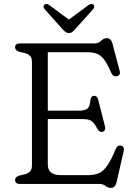

<svg xmlns="http://www.w3.org/2000/svg" viewBox="-20 -916 678 956"><path d="M55 -680Q55 -700 80.5 -700H453.5Q470.5 -700 483.5 -713Q496.5 -726 511.5 -726Q533 -726 540 -699L576 -563Q582 -540 560.5 -536.5Q542 -533 532.5 -556Q513 -602 495.5 -623Q478 -644 458.2 -650Q438.5 -656 412.5 -656H218V-365H372Q404.5 -365 416 -375.8Q427.5 -386.5 430 -415Q432.5 -437.5 446 -439Q463.5 -441 468.5 -420.5L502.5 -288Q508 -265 490.5 -259.5Q475.5 -255.5 464.5 -275Q451 -301.5 437.2 -312.2Q423.5 -323 394 -323H218V-97Q218 -44 283 -44H419.5Q449.5 -44 471.8 -53.5Q494 -63 513.8 -91Q533.5 -119 556.5 -174.5Q564.5 -194 581.5 -191Q601.5 -187.5 595.5 -162L560 -7Q553.5 19.5 531.5 19.5Q517.5 19.5 505.2 9.8Q493 0 477 0H80.5Q55 0 55 -20Q55 -35 77 -42L101 -47.5Q119 -52 129 -62Q139 -72 139 -91.5V-608.5Q139 -628 129 -638Q119 -648 101 -652.5L77 -658Q55 -665 55 -680ZM354.5 -771Q346.5 -762 339.8 -756.8Q333 -751.5 323.5 -751.5Q313.5 -751.5 306.5 -756.8Q299.5 -762 291 -771L202.5 -870Q196.5 -877 196.8 -883.5Q197 -890 201 -893Q210.5 -900.5 225.5 -890.5L323 -818.5L420.5 -890.5Q435.5 -900.5 445 -893Q449 -890 449.2 -883.5Q449.5 -877 443.5 -870Z"/></svg>

Font: Fraunces 9pt S100 Light
Style: Regular
Weight: 300
Version: Version 1.000; ttfautohint (v1.8.3)